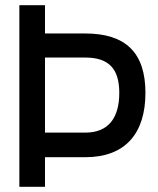

<svg xmlns="http://www.w3.org/2000/svg" viewBox="-20 -714 604 734"><path d="M306 -207H152V-494H306C396 -494 436 -451 436 -359C436 -265 396 -207 306 -207ZM306 -113C460 -113 536 -205 536 -359C536 -513 460 -586 306 -586H152V-694H54V0H152V-113Z"/></svg>

Font: TitilliumText22L
Style: 600 wt
Weight: 600
Designer: Campivisivi
Foundry: Campivisivi
Version: 1.000